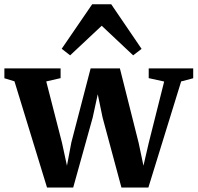

<svg xmlns="http://www.w3.org/2000/svg" viewBox="-26 -850 902 876"><path d="M-6 -493V-538H250.5V-493.5L185 -478.5L257 -198L279.5 -94L299.5 -200L387.5 -538H521L606.5 -198.5L628.5 -94L653 -199.5L723 -478L652.5 -493.5V-538H855.5V-493L800.5 -478.5L651 5.5H528L442 -314L420 -420L397 -314L308 5.5H188.5L40 -479ZM294 -597.5 255.5 -627.5 394.5 -830.5H481.5L620 -627L581.5 -597.5L438 -732.5Z"/></svg>

Font: Merriweather 60pt
Style: Bold
Weight: 700
Version: Version 2.100